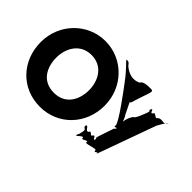

<svg xmlns="http://www.w3.org/2000/svg" viewBox="-99 -1112 1502 1502"><g transform="rotate(45 651.5 -361.5)"><path d="M732 -600C768 -553 931 -335 924 -307C917 -276 951 -315 945 -290C938 -262 955 -320 944 -294C932 -265 941 -305 929 -272C920 -245 897 -177 888 -150C876 -114 895 -144 887 -111C881 -83 898 -141 889 -114C875 -93 872 -152 852 -125C843 -98 821 -152 812 -125C786 -98 778 -162 760 -144C751 -117 767 -168 758 -141C757 -106 785 -133 776 -90C767 -47 774 -75 758 -38C747 -12 769 -63 760 -36C760 -18 805 -82 812 -55C803 -28 864 -82 855 -55C846 -28 958 -82 949 -55C950 -28 981 -77 975 -44L1150 -530C1151 -531 1196 -619 1205 -605C1196 -578 1212 -634 1203 -607C1176 -568 1153 -608 1115 -581C1106 -554 1073 -608 1064 -581C1044 -554 1045 -615 1031 -594C1022 -567 1034 -620 1028 -592C1020 -560 1041 -592 1029 -556C1020 -529 991 -452 975 -452C944 -412 937 -353 941 -310C941 -298 943 -299 956 -299C952 -331 943 -386 918 -420L872 -514C888 -518 884 -533 900 -577C914 -616 913 -620 930 -666C944 -708 931 -705 904 -705C883 -705 830 -704 820 -677C768 -650 712 -665 664 -707C645 -734 642 -732 619 -732C625 -718 672 -681 732 -600ZM48 -355C48 -150 194 9 401 9C603 9 754 -150 754 -355C754 -560 596 -718 401 -718C208 -718 48 -560 48 -355ZM220 -355C220 -459 278 -564 401 -564C525 -564 582 -459 582 -355C582 -250 529 -146 401 -146C270 -146 220 -250 220 -355Z"/></g></svg>

Font: Hussar Przerywany
Style: Regular
Weight: 400
Foundry: Cannot Into Space Fonts
Version: Version 0.982